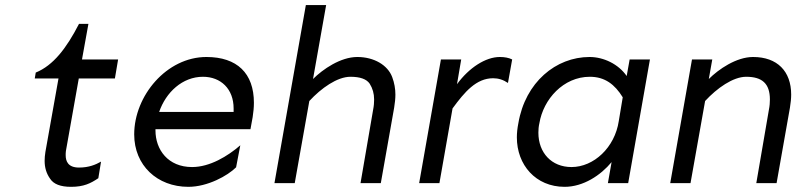

<svg xmlns="http://www.w3.org/2000/svg" viewBox="-20 -723 3154 758"><path d="M292 -628.9C242.2 -532.2 190.4 -464.8 121.1 -436.5L117.2 -413.1H210.9L159.2 -123C157.2 -110.4 156.2 -98.6 156.2 -87.9C156.2 -61.5 163.1 -38.1 177.7 -17.6C191.4 3.9 218.8 14.6 260.7 14.6C310.5 14.6 337.9 1 368.2 -19.5L378.9 -85C358.4 -73.2 331.1 -61.5 292 -61.5C249 -61.5 239.3 -85.9 239.3 -110.4C239.3 -115.2 239.3 -121.1 240.2 -127L291 -413.1H433.6L446.3 -488.3H303.7L329.1 -628.9Z M781.2 -419.9C851.6 -419.9 902.3 -372.1 902.3 -294.9V-281.2H608.4C634.8 -358.4 700.2 -419.9 781.2 -419.9ZM794.9 -498C637.7 -498 509.8 -344.7 509.8 -192.4C509.8 -70.3 600.6 14.6 723.6 14.6C799.8 14.6 878.9 -29.3 912.1 -62.5L928.7 -149.4C878.9 -106.4 808.6 -63.5 738.3 -63.5C643.6 -63.5 593.8 -131.8 593.8 -208V-212.9H968.8L977.5 -260.7C980.5 -280.3 982.4 -298.8 982.4 -317.4C982.4 -433.6 916 -498 794.9 -498Z M1390.6 -498C1324.2 -498 1253.9 -449.2 1215.8 -411.1L1267.6 -703.1H1187.5L1063.5 0H1143.6L1201.2 -324.2C1248 -375 1311.5 -419.9 1363.3 -419.9C1401.4 -419.9 1426.8 -411.1 1439.5 -392.6C1451.2 -374 1457 -353.5 1457 -330.1C1457 -318.4 1456.1 -304.7 1453.1 -290L1403.3 0H1483.4L1536.1 -297.9C1539.1 -316.4 1541 -334 1541 -349.6C1541 -372.1 1537.1 -395.5 1528.3 -418.9C1510.7 -465.8 1457 -498 1390.6 -498Z M1720.7 -488.3 1634.8 0H1714.8L1766.6 -294.9C1814.5 -360.4 1860.4 -414.1 1926.8 -414.1C1947.3 -414.1 1966.8 -408.2 1985.4 -395.5L2002 -488.3C1988.3 -495.1 1971.7 -498 1953.1 -498C1897.5 -498 1832 -456.1 1784.2 -390.6L1800.8 -488.3Z M2308.6 -419.9C2368.2 -419.9 2407.2 -389.6 2438.5 -338.9L2422.9 -245.1C2407.2 -140.6 2324.2 -63.5 2236.3 -63.5C2157.2 -63.5 2105.5 -120.1 2105.5 -199.2C2105.5 -210.9 2106.4 -223.6 2109.4 -236.3C2125 -331.1 2204.1 -419.9 2308.6 -419.9ZM2307.6 -498C2174.8 -498 2053.7 -398.4 2026.4 -236.3C2022.5 -216.8 2020.5 -198.2 2020.5 -180.7C2020.5 -72.3 2094.7 14.6 2209 14.6C2283.2 14.6 2351.6 -31.2 2394.5 -83L2379.9 0H2460L2545.9 -488.3H2465.8L2454.1 -422.9C2421.9 -469.7 2363.3 -498 2307.6 -498Z M2711.9 -488.3 2626 0H2706.1L2763.7 -324.2C2810.5 -375 2874 -419.9 2925.8 -419.9C2988.3 -419.9 3019.5 -393.6 3019.5 -330.1C3019.5 -318.4 3018.6 -304.7 3015.6 -290L2965.8 0H3045.9L3098.6 -297.9C3101.6 -316.4 3103.5 -334 3103.5 -349.6C3103.5 -441.4 3048.8 -498 2953.1 -498C2886.7 -498 2816.4 -449.2 2778.3 -411.1L2792 -488.3Z"/></svg>

Font: Sen-gleads
Style: Italic
Weight: 400
Designer: Kosal Sen, Philatype
Foundry: Philatype
Version: Version 1.004; ttfautohint (v1.8.3)